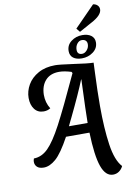

<svg xmlns="http://www.w3.org/2000/svg" viewBox="-125 -1150 954 1385"><g transform="rotate(-10 352.0 -457.5)"><path d="M472 -168H300Q239 -56 193.5 -16.5Q148 23 105 23Q72 23 56 8Q40 -7 40 -30Q40 -42 45 -54Q103 -55 150 -102Q197 -149 255.5 -259Q314 -369 426 -612L421 -622Q370 -638 332 -638Q267 -638 231.5 -598.5Q196 -559 195 -493Q195 -436 224 -390Q202 -376 174 -376Q131 -376 107 -408Q83 -440 83 -490Q83 -540 109.5 -586Q136 -632 188 -661Q240 -690 312 -690Q342 -690 442 -676Q550 -660 589 -660L586 -586Q580 -450 580 -344Q580 -179 597.5 -59.5Q615 60 662 110Q652 132 632.5 146Q613 160 588 160Q533 160 505 81Q477 2 472 -168ZM481 -556H479Q440 -458 362 -297Q356 -285 349 -270.5Q342 -256 334 -239H471Q471 -306 481 -556ZM658 -1075Q677 -1073 689.5 -1061Q702 -1049 702 -1031Q702 -988 622 -946L531 -896L509 -923ZM426 -773Q426 -817 461 -843.5Q496 -870 542 -870Q583 -870 607 -852Q631 -834 631 -802Q631 -759 595 -732Q559 -705 512 -705Q472 -705 449 -722.5Q426 -740 426 -773ZM571 -799Q571 -816 561 -825.5Q551 -835 532 -835Q513 -835 498.5 -816.5Q484 -798 484 -772Q484 -737 519 -737Q538 -737 554.5 -755.5Q571 -774 571 -799Z"/></g></svg>

Font: Sansita SW
Style: Italic
Weight: 400
Italic angle: -11°
Designer: Pablo Cosgaya
Foundry: Omnibus-Type
Version: Version 1.000